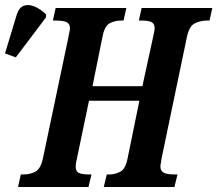

<svg xmlns="http://www.w3.org/2000/svg" viewBox="-91 -746 867 766"><path d="M-19 0 -8 -50H3Q29 -50 50 -61Q71 -72 80 -113L181 -593Q184 -609 186 -618.5Q188 -628 188 -634Q188 -651 175 -657.5Q162 -664 130 -664H120L131 -714H413L402 -664H392Q367 -664 346.5 -653Q326 -642 318 -600L278 -402H477L520 -599Q522 -610 524 -618.5Q526 -627 526 -634Q526 -651 514 -657.5Q502 -664 474 -664H463L474 -714H756L745 -664H735Q709 -664 686.5 -653Q664 -642 655 -600L554 -116Q553 -106 551 -97Q549 -88 549 -81Q549 -65 561.5 -57.5Q574 -50 606 -50H617L605 0H323L335 -50H345Q368 -50 389 -61Q410 -72 418 -114L465 -344H264L216 -114Q211 -94 211 -81Q211 -63 223 -56.5Q235 -50 263 -50H274L262 0ZM-28 -517 -71 -533 -24 -688Q-15 -716 4 -723Q23 -730 47 -720Q71 -710 93 -688L92 -676Z"/></svg>

Font: Noto Serif ExtraCondensed
Style: Bold Italic
Weight: 700
Width: 2
Italic angle: -12°
Designer: Monotype Design Team
Foundry: Monotype Imaging Inc.
Version: Version 2.013; ttfautohint (v1.8.4.7-5d5b)